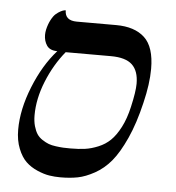

<svg xmlns="http://www.w3.org/2000/svg" viewBox="-45 -600 601 654"><g transform="rotate(5 255.0 -273.0)"><path d="M320.8 -415H166Q127.9 -368.7 103.5 -308.6Q79.1 -248.5 79.1 -191.9Q79.1 -171.4 83.7 -155Q88.4 -138.7 95.2 -128.2Q102.1 -117.7 113.8 -110.1Q125.5 -102.5 135.7 -98.6Q146 -94.7 160.9 -92.8Q175.8 -90.8 185.8 -90.3Q195.8 -89.8 210.9 -89.8Q239.3 -89.8 260.5 -92.8Q281.7 -95.7 305.4 -105.5Q329.1 -115.2 346.4 -132.1Q363.8 -148.9 379.2 -178.5Q394.5 -208 403.8 -249Q416 -302.2 416 -329.1Q416 -372.6 393.6 -393.8Q371.1 -415 320.8 -415ZM185.1 11.2Q165.5 11.2 147 8.3Q128.4 5.4 105.7 -4.4Q83 -14.2 66.7 -29.8Q50.3 -45.4 39.1 -73.5Q27.8 -101.6 27.8 -138.2Q27.8 -207.5 59.1 -285.4Q90.3 -363.3 137.2 -416Q111.8 -416 101.3 -431.4Q90.8 -446.8 90.8 -467.8Q90.8 -476.1 92.8 -485.8Q97.2 -504.9 105 -519.5Q112.8 -534.2 120.8 -541Q128.9 -547.9 136.5 -551.8Q144 -555.7 148.9 -556.6L153.8 -557.1Q153.8 -522 194.8 -522H329.1Q392.6 -522 426.8 -490.2Q460.9 -458.5 460.9 -383.8Q460.9 -332 444.8 -266.1Q428.2 -195.3 404.8 -143.6Q381.3 -91.8 356.9 -62.5Q332.5 -33.2 301.5 -16.1Q270.5 1 244.1 6.1Q217.8 11.2 185.1 11.2Z"/></g></svg>

Font: Common Serif News
Style: Italic
Weight: 450
Italic angle: -12°
Designer: Philipp H. Poll, Khaled Hosny
Foundry: Stefan Peev, Context Ltd.
Version: Version 1.026